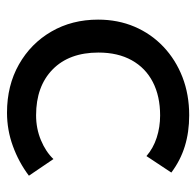

<svg xmlns="http://www.w3.org/2000/svg" viewBox="-26 -519 560 548"><g transform="rotate(90 254.0 -245.0)"><path d="M301.5 15Q224 15 164 -19Q104 -53 70 -111.8Q36 -170.5 36 -245Q36 -301.5 56.2 -349Q76.5 -396.5 113.5 -431.5Q150.5 -466.5 200.2 -485.8Q250 -505 309 -505Q357 -505 397.5 -492.5Q438 -480 472.5 -454L425.5 -383Q403 -402.5 373 -412.2Q343 -422 309.5 -422Q254.5 -422 214.2 -401.2Q174 -380.5 152 -341Q130 -301.5 130 -246Q130 -162.5 178.2 -115.2Q226.5 -68 309 -68Q347 -68 380 -81.8Q413 -95.5 434 -117.5L481.5 -47.5Q443 -18.5 397 -1.8Q351 15 301.5 15Z"/></g></svg>

Font: Geologica Cursive Light
Style: Regular
Weight: 300
Designer: Sindre Bremnes, Frode Helland
Foundry: Monokrom Skriftforlag AS
Version: Version 1.010;gftools[0.9.28]